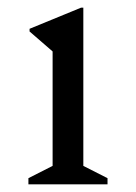

<svg xmlns="http://www.w3.org/2000/svg" viewBox="-20 -480 353 500"><path d="M54 0V-16L117 -48V-346L57 -398V-405L191 -460H197V-48L260 -16V0Z"/></svg>

Font: Spectral
Style: Regular
Weight: 400
Designer: Jean-Baptiste Levee
Foundry: Production Type
Version: Version 2.001